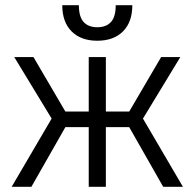

<svg xmlns="http://www.w3.org/2000/svg" viewBox="-20 -720 750 740"><path d="M179 -263 35 -500H109L232 -290H322V-500H388V-290H478L601 -500H675L531 -263L685 0H609L478 -230H388V0H322V-230H232L101 0H25ZM355 -563Q292 -563 256 -599Q220 -635 220 -700H284Q284 -655 302.5 -635Q321 -615 355 -615Q389 -615 407.5 -635Q426 -655 426 -700H490Q490 -635 454 -599Q418 -563 355 -563Z"/></svg>

Font: PT Root UI
Style: Regular
Weight: 400
Designer: Vitaly Kuzmin
Foundry: ParaType Ltd.
Version: Version 2.001G